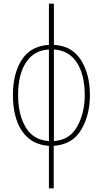

<svg xmlns="http://www.w3.org/2000/svg" viewBox="-20 -780 557 1040"><path d="M245 -760V-537Q146 -531 98 -456Q50 -381 50 -267Q50 -141 100.5 -68.5Q151 4 245 10V240H271V10Q372 3 419.5 -76.5Q467 -156 467 -265Q467 -379 418 -455.5Q369 -532 272 -537V-760ZM245 -16Q161 -21 119.5 -90Q78 -159 78 -266Q78 -376 121 -442Q164 -508 245 -512ZM439 -265Q439 -168 398 -94.5Q357 -21 272 -16V-512Q353 -507 396 -441.5Q439 -376 439 -265Z"/></svg>

Font: Noto Sans Display SemiCondensed Thin
Style: Regular
Weight: 250
Width: 4
Designer: Monotype Design team
Foundry: Monotype Imaging Inc.
Version: 1.000